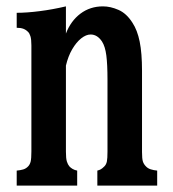

<svg xmlns="http://www.w3.org/2000/svg" viewBox="-20 -580 540 600"><path d="M186 -475.1Q201.2 -514.6 231.4 -537.4Q261.7 -560.1 301.8 -560.1Q325.2 -560.1 350.3 -549.1Q375.5 -538.1 394 -508.8Q409.2 -485.8 416.5 -450Q423.8 -414.1 423.8 -358.9V-105Q423.8 -84 426.5 -75.4Q429.2 -66.9 436 -60.1Q441.9 -53.7 451.2 -50.8Q460.4 -47.9 471.2 -46.9V0H284.2V-46.9Q290 -48.3 294.7 -50.8Q299.3 -53.2 306.2 -60.1Q312 -65.9 314 -75.4Q315.9 -85 315.9 -106V-332Q315.9 -378.4 312.3 -406.7Q308.6 -435.1 298.8 -450.2Q284.2 -472.2 263.2 -472.2Q249 -472.2 233.6 -460Q218.3 -447.8 205.6 -426Q192.9 -404.3 186 -375V-106Q186 -84.5 189 -75.2Q191.9 -65.9 196.8 -60.1Q200.7 -55.7 207 -52Q213.4 -48.3 221.2 -46.9V0H32.2V-46.9Q43.5 -47.9 52.5 -50.5Q61.5 -53.2 67.9 -60.1Q73.2 -65.4 75.7 -74.7Q78.1 -84 78.1 -106.9V-438Q78.1 -457.5 75 -467Q71.8 -476.6 67.9 -480Q61.5 -486.8 53.2 -490Q44.9 -493.2 32.2 -493.2V-540Q64 -540 104.2 -545.2Q144.5 -550.3 186 -560.1Z"/></svg>

Font: BIZ UDMincho
Style: Bold
Weight: 700
Monospace: yes
Designer: TypeBank Co., Ltd.
Foundry: Morisawa Inc.
Version: Version 1.06